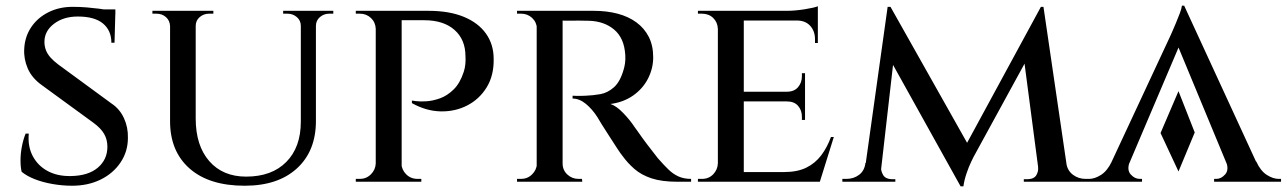

<svg xmlns="http://www.w3.org/2000/svg" viewBox="-20 -638 4517 674"><path d="M235 -614Q261 -614 284.5 -612Q308 -610 327.5 -607.5Q347 -605 362 -601.5Q377 -598 385 -595L382 -488H371Q371 -531 341.5 -555.5Q312 -580 253 -580Q203 -580 169.5 -554.5Q136 -529 136 -491Q136 -476 141 -462.5Q146 -449 157 -436.5Q168 -424 184 -412L371 -275Q400 -256 415 -223.5Q430 -191 429 -154Q429 -106 403 -67.5Q377 -29 333 -7.5Q289 14 233 14Q199 14 164.5 8Q130 2 102 -9Q74 -20 56 -35Q52 -51 52 -75Q52 -99 57 -124.5Q62 -150 70 -169H81Q77 -124 95 -90Q113 -56 147.5 -37.5Q182 -19 229 -20Q290 -21 323.5 -49.5Q357 -78 357 -123Q357 -148 345.5 -168Q334 -188 308 -207L127 -339Q92 -364 77.5 -397.5Q63 -431 65 -466Q67 -509 89.5 -542.5Q112 -576 150 -595Q188 -614 235 -614ZM385 -605V-587H302V-605Z M667 -600V-222Q667 -127 714.5 -72.5Q762 -18 844 -18Q934 -18 985 -69.5Q1036 -121 1036 -211V-600H1089V-213Q1089 -108 1022.5 -47Q956 14 839 14Q714 14 645.5 -46.5Q577 -107 577 -212V-600ZM579 -600V-547H577Q576 -566 562.5 -578Q549 -590 529 -590Q529 -590 522 -590Q515 -590 515 -590V-600ZM729 -600V-590Q729 -590 721.5 -590Q714 -590 714 -590Q695 -590 681 -578Q667 -566 667 -547H665V-600ZM1038 -600V-547H1036Q1036 -566 1022 -578Q1008 -590 989 -590Q989 -590 981.5 -590Q974 -590 974 -590V-600ZM1150 -600V-590Q1150 -590 1143 -590Q1136 -590 1136 -590Q1117 -590 1103 -578Q1089 -566 1089 -547H1087V-600Z M1378 -600H1484Q1557 -600 1608 -579Q1659 -558 1686 -520Q1713 -482 1713 -431Q1714 -373 1688.5 -331.5Q1663 -290 1620.5 -268Q1578 -246 1527 -247Q1476 -248 1426 -276V-285Q1426 -285 1440.5 -283Q1455 -281 1477.5 -282.5Q1500 -284 1525 -293Q1550 -302 1572.5 -324Q1595 -346 1608 -386Q1612 -398 1613.5 -412.5Q1615 -427 1614 -440Q1614 -499 1575.5 -533Q1537 -567 1469 -567H1388Q1388 -567 1385.5 -575Q1383 -583 1380.5 -591.5Q1378 -600 1378 -600ZM1390 -600V0H1299V-600ZM1301 -64 1311 0H1229V-10Q1230 -10 1236 -10Q1242 -10 1243 -10Q1266 -10 1282 -26Q1298 -42 1299 -64ZM1301 -537H1299Q1298 -560 1282 -575Q1266 -590 1243 -590Q1242 -590 1236 -590Q1230 -590 1229 -590V-600H1311ZM1387 -64H1389Q1390 -42 1406 -26Q1422 -10 1446 -10Q1447 -10 1453 -10Q1459 -10 1459 -10V0H1377Z M1943 -600H2065Q2110 -600 2148 -590Q2186 -580 2214 -559.5Q2242 -539 2257.5 -508.5Q2273 -478 2273 -437Q2273 -398 2255 -362.5Q2237 -327 2203 -303Q2169 -279 2123 -273Q2144 -266 2168 -241Q2192 -216 2207 -193Q2209 -191 2221 -173.5Q2233 -156 2251.5 -131.5Q2270 -107 2289 -83Q2310 -59 2326.5 -43Q2343 -27 2362 -18.5Q2381 -10 2406 -10V0H2358Q2303 0 2267 -12Q2231 -24 2207 -45Q2183 -66 2165 -91Q2159 -98 2146 -118Q2133 -138 2118.5 -160.5Q2104 -183 2092 -202Q2080 -221 2077 -227Q2059 -255 2036.5 -273.5Q2014 -292 1990 -292V-302Q1990 -302 2003 -301.5Q2016 -301 2036 -302Q2062 -303 2087.5 -307.5Q2113 -312 2135 -331.5Q2157 -351 2169 -393Q2172 -402 2174 -415.5Q2176 -429 2175 -445Q2173 -476 2163 -498Q2153 -520 2135.5 -534.5Q2118 -549 2096.5 -556.5Q2075 -564 2050 -565Q2013 -566 1984.5 -565.5Q1956 -565 1953 -566Q1953 -566 1950.5 -574.5Q1948 -583 1945.5 -591.5Q1943 -600 1943 -600ZM1955 -600V0H1864V-600ZM1867 -64 1876 0H1795V-10Q1796 -10 1802 -10Q1808 -10 1809 -10Q1832 -10 1848 -26Q1864 -42 1865 -64ZM1867 -537H1865Q1864 -560 1848 -575Q1832 -590 1809 -590Q1808 -590 1802 -590Q1796 -590 1795 -590V-600H1876ZM1952 -64H1955Q1955 -41 1971.5 -25.5Q1988 -10 2011 -10Q2011 -10 2016.5 -10Q2022 -10 2023 -10L2024 0H1942Z M2591 -600V0H2500V-600ZM2848 -34 2855 0H2589V-34ZM2806 -316V-282H2589V-316ZM2851 -600V-566H2589V-600ZM2907 -157 2858 0H2699L2732 -34Q2779 -34 2810.5 -49.5Q2842 -65 2863 -93Q2884 -121 2897 -157ZM2806 -284V-217H2795V-228Q2795 -251 2781.5 -266.5Q2768 -282 2742 -282V-284ZM2806 -381V-314H2742V-316Q2768 -316 2781.5 -332Q2795 -348 2795 -370V-381ZM2851 -569V-487H2841V-500Q2841 -529 2824 -547.5Q2807 -566 2777 -566V-569ZM2851 -616V-590L2740 -600Q2771 -600 2805 -605.5Q2839 -611 2851 -616ZM2502 -64 2513 0H2430V-10Q2430 -10 2436.5 -10Q2443 -10 2444 -10Q2468 -10 2483.5 -26Q2499 -42 2500 -64ZM2502 -537H2500Q2499 -560 2483.5 -575Q2468 -590 2444 -590Q2443 -590 2436.5 -590Q2430 -590 2430 -590V-600H2513Z M3634 -614 3643 -536 3397 -86Q3397 -86 3389 -69.5Q3381 -53 3373 -29.5Q3365 -6 3362 16H3352L3330 -54ZM3039 -66V0H2937V-10Q2937 -10 2944 -10Q2951 -10 2951 -10Q2977 -10 2996 -24.5Q3015 -39 3018 -66ZM3073 -51Q3072 -38 3080 -24Q3088 -10 3109 -9H3123V0H3065L3067 -51ZM3096 -614H3106L3130 -542L3068 0H3010ZM3106 -614 3386 -117 3352 16 3085 -464ZM3643 -614 3733 0H3631L3571 -457L3634 -614ZM3703 -66H3723Q3727 -39 3746.5 -24.5Q3766 -10 3791 -10Q3791 -10 3798 -10Q3805 -10 3805 -10V0H3703ZM3624 -51H3631L3633 0H3574V-9H3589Q3611 -10 3618.5 -24Q3626 -38 3624 -51Z M4174 -173 4117 -36 4054 -171 4117 -318ZM4137 -618 4419 -6H4310L4106 -498ZM3946 -71Q3935 -42 3949 -26Q3963 -10 3981 -10H3989V0H3795V-10Q3795 -10 3799 -10Q3803 -10 3803 -10Q3823 -10 3845 -24Q3867 -38 3883 -71ZM4137 -618 4143 -532 3918 -3H3851L4087 -509Q4088 -511 4094 -524.5Q4100 -538 4107.5 -556Q4115 -574 4121.5 -591Q4128 -608 4129 -618ZM4284 -71H4390Q4405 -38 4427 -24Q4449 -10 4469 -10Q4469 -10 4473 -10Q4477 -10 4477 -10V0H4242V-10H4250Q4267 -10 4281 -26Q4295 -42 4284 -71Z"/></svg>

Font: Cinzel Eorzea
Style: Regular
Weight: 500
Designer: Natanael Gama
Version: Version 2.000